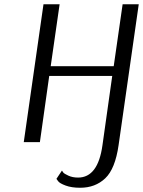

<svg xmlns="http://www.w3.org/2000/svg" viewBox="-20 -670 676 905"><path d="M358 215Q317 215 289 204.5Q261 194 254 184L246 173L272 134Q274 138 278.5 143.5Q283 149 302.5 158Q322 167 348 167Q442 167 463 14L509 -312H212L168 0H92L185 -650H261L219 -358H516L558 -650H634L539 14Q523 126 476 170.5Q429 215 358 215Z"/></svg>

Font: Arsenal
Style: Italic
Weight: 400
Italic angle: -9.10001°
Designer: Andrij Shevchenko
Foundry: Stairsfor
Version: Version 2.001;PS 002.001;hotconv 1.0.88;makeotf.lib2.5.64775